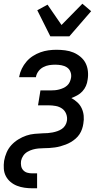

<svg xmlns="http://www.w3.org/2000/svg" viewBox="-28 -795 548 1030"><path d="M145 215Q124 215 103 212Q82 209 63 201.5Q44 194 28.5 181Q13 168 3.5 150Q-6 132 -7.5 110.5Q-9 89 -6 68Q-2 45 7.5 23Q17 1 33 -16.5Q49 -34 70 -47Q91 -60 113 -67.5Q135 -75 158 -77Q181 -79 203 -80H204Q216 -80 228.5 -81Q241 -82 254 -84.5Q267 -87 280 -91.5Q293 -96 304 -103.5Q315 -111 322 -122.5Q329 -134 331 -147Q334 -166 327 -184Q320 -202 305 -212.5Q290 -223 271 -226.5Q252 -230 232 -230H176L189 -310H245Q256 -310 267 -311Q278 -312 289.5 -315Q301 -318 312 -323Q323 -328 332 -336Q341 -344 346 -355Q351 -366 353 -377Q356 -394 350 -409.5Q344 -425 331 -433.5Q318 -442 301.5 -445Q285 -448 268 -448Q252 -448 236 -445.5Q220 -443 204.5 -435Q189 -427 178.5 -413Q168 -399 165 -383V-381H75V-384Q79 -406 89 -426.5Q99 -447 114 -464.5Q129 -482 148.5 -494.5Q168 -507 189 -514.5Q210 -522 231.5 -525Q253 -528 275 -528Q298 -528 321.5 -525Q345 -522 365.5 -513.5Q386 -505 403.5 -490.5Q421 -476 431 -456.5Q441 -437 443.5 -413.5Q446 -390 442 -367Q440 -350 433 -334Q426 -318 414 -305Q402 -292 386.5 -283.5Q371 -275 355 -269Q373 -259 387.5 -245.5Q402 -232 410.5 -213.5Q419 -195 421 -174Q423 -153 419 -131Q417 -117 412 -102.5Q407 -88 398.5 -75Q390 -62 378 -51.5Q366 -41 352.5 -33Q339 -25 324.5 -19.5Q310 -14 295.5 -10Q281 -6 266 -4Q251 -2 236.5 -1Q222 0 207.5 0Q193 0 178 1.5Q163 3 148.5 7Q134 11 120 19Q106 27 97 40Q88 53 85 68Q83 82 85.5 95.5Q88 109 97 118.5Q106 128 118.5 131.5Q131 135 145 135H171V215ZM242 -600 172 -740 227 -770 302 -661 414 -775 461 -735 344 -600Z"/></svg>

Font: Iosevka Medium Oblique
Style: Regular
Weight: 500
Italic angle: -9°
Monospace: yes
Designer: Belleve Invis
Foundry: Belleve Invis
Version: Version 32.5.0; ttfautohint (v1.8.4)